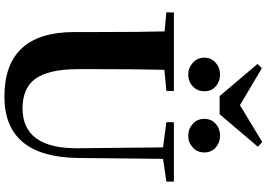

<svg xmlns="http://www.w3.org/2000/svg" viewBox="-189 -998 1207 869"><g transform="rotate(90 414.5 -563.5)"><path d="M541 -937Q563 -956 594 -956Q625 -956 647 -937Q670 -917 670 -885Q670 -852 647 -832Q625 -812 594 -812Q563 -812 541 -832Q518 -852 518 -885Q518 -917 541 -937ZM415 -954 269 -1126 289 -1145 456 -1046 623 -1147 644 -1127 497 -954ZM265 -832Q241 -853 241 -885Q241 -917 265 -937Q287 -956 317 -956Q349 -956 370 -937Q393 -918 393 -885Q393 -852 370 -832Q349 -812 317 -812Q287 -812 265 -832ZM802 -713 699 -698 695 -314Q691 20 417 20Q125 20 125 -297V-406Q125 -605 122 -705L36 -713V-747H392V-713L296 -704Q293 -606 293 -406V-312Q293 -179 338 -118Q381 -62 470 -62Q654 -62 651 -316L647 -698L533 -713V-747H802Z"/></g></svg>

Font: Source Han Serif CN Heavy
Style: Regular
Weight: 900
Designer: Ryoko NISHIZUKA  (kana & ideographs); Frank Grießhammer (Latin, Greek & Cyrillic); Wenlong ZHANG  (bopomofo); Sandoll Co
Foundry: Adobe Systems Incorporated
Version: Version 1.000;PS 1;hotconv 16.6.53;makeotf.lib2.5.65590